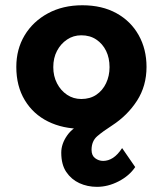

<svg xmlns="http://www.w3.org/2000/svg" viewBox="-20 -478 618 730"><path d="M348.6 232.4Q312.5 232.4 281.7 218.3Q251 204.1 231.9 175.8Q212.9 147.5 212.9 102.5Q212.9 69.3 234.9 37.6Q256.8 5.9 297.9 -9.8L332 -2Q328.1 1 313 6.3Q297.9 11.7 291 11.7Q218.8 11.7 162.6 -16.1Q106.4 -43.9 74.2 -97.2Q42 -150.4 42 -223.6Q42 -291 73.7 -343.8Q105.5 -396.5 162.1 -427.2Q218.8 -458 293 -458Q368.2 -458 422.9 -427.7Q477.5 -397.5 507.3 -344.2Q537.1 -291 537.1 -223.6Q537.1 -151.4 501 -95.2Q464.8 -39.1 406.2 -1Q371.1 21.5 349.6 40Q328.1 58.6 328.1 91.8Q328.1 113.3 341.8 123.5Q355.5 133.8 372.1 133.8Q391.6 133.8 409.7 122.1Q427.7 110.4 444.3 85L494.1 157.2Q471.7 190.4 431.2 211.4Q390.6 232.4 348.6 232.4ZM289.1 -101.6Q322.3 -101.6 346.2 -117.7Q370.1 -133.8 383.3 -161.6Q396.5 -189.5 396.5 -222.7Q396.5 -257.8 383.3 -284.7Q370.1 -311.5 346.2 -327.6Q322.3 -343.8 289.1 -343.8Q258.8 -343.8 234.9 -327.6Q210.9 -311.5 196.8 -284.7Q182.6 -257.8 182.6 -222.7Q182.6 -188.5 196.8 -161.1Q210.9 -133.8 234.9 -117.7Q258.8 -101.6 289.1 -101.6Z"/></svg>

Font: Josefin Sans CFJ
Style: Bold
Weight: 700
Designer: Santiago Orozco
Foundry: Typemade
Version: Version 2.001